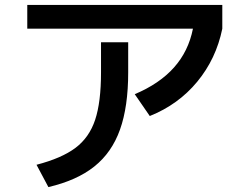

<svg xmlns="http://www.w3.org/2000/svg" viewBox="-20 -721 978 773"><path d="M386.7 -429.7V-550.8H496.1V-429.7Q496.1 -291.5 463.1 -199.2Q430.2 -106.9 359.9 -50.8Q289.6 5.4 174.8 32.2L127 -57.6Q228.5 -84 283.9 -125.7Q339.4 -167.5 363 -238.5Q386.7 -309.6 386.7 -429.7ZM89.8 -701.2H875V-605.5Q850.1 -483.9 773.9 -391.8Q697.8 -299.8 583 -253.9L522.5 -341.8Q622.1 -383.8 680.4 -449.2Q738.8 -514.6 756.8 -605.5H89.8Z"/></svg>

Font: Pretendard SemiBold
Style: Regular
Weight: 600
Designer: Base glyphs from Inter by Rasmus Andersson; Hangeul glyphs from Noto Sans CJK(Source Han Sans) by Jang Soo-young and Kan
Foundry: Kil Hyung-jin
Version: Version 1.309